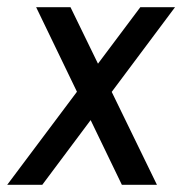

<svg xmlns="http://www.w3.org/2000/svg" viewBox="-54 -511 504 531"><path d="M141 -491 380 0H283L46 -491ZM334 -491H430L63 0H-34Z"/></svg>

Font: Rosario Medium
Style: Italic
Weight: 500
Italic angle: -8.05°
Version: Version 1.201